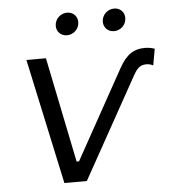

<svg xmlns="http://www.w3.org/2000/svg" viewBox="-51 -747 706 793"><g transform="rotate(-5 302.0 -350.0)"><path d="M510 -419C527 -449 540 -459 564 -459C573 -459 582 -457 592 -452L604 -520C592 -524 580 -527 564 -527C520 -527 488 -510 456 -452L252 -84H242L153 -520H72L184 0H277ZM248 -607C275 -607 299 -628 299 -658C299 -681 282 -700 256 -700C229 -700 205 -678 205 -649C205 -626 223 -607 248 -607ZM443 -607C470 -607 494 -628 494 -658C494 -681 477 -700 451 -700C424 -700 400 -678 400 -649C400 -626 418 -607 443 -607Z"/></g></svg>

Font: Fixel Display 20240404
Style: Italic
Weight: 400
Italic angle: -10°
Designer: AlfaBravo + MacPaw
Foundry: Kyrylo Tkachov, Marchela Mozhyna, Serhii Makarenko, Maria Weinstein, Zakhar Kryvoshyya
Version: Version 1.211;Glyphs 3.2 (3225)